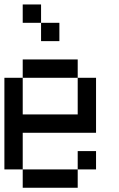

<svg xmlns="http://www.w3.org/2000/svg" viewBox="-20 -937 540 873"><path d="M0 -166.7V-583.3H83.3V-416.7H333.3V-583.3H416.7V-333.3H83.3V-166.7ZM166.7 -833.3H83.3V-916.7H166.7ZM166.7 -750V-833.3H250V-750ZM333.3 -166.7V-83.3H83.3V-166.7ZM333.3 -250H416.7V-166.7H333.3ZM333.3 -583.3H83.3V-666.7H333.3Z"/></svg>

Font: GalmuriMono11 Regular
Style: Regular
Weight: 400
Designer: Lee Minseo (quiple)
Version: Version 2.399;hotconv 1.1.1;makeotfexe 2.6.0 DEVELOPMENT